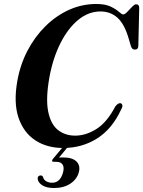

<svg xmlns="http://www.w3.org/2000/svg" viewBox="-20 -732 719 964"><path d="M587.5 -213Q593 -210.5 594.5 -203Q596 -195.5 588 -182Q543.5 -85 467.8 -37Q392 11 297 11Q216 11 157.2 -27.5Q98.5 -66 73 -141Q47.5 -216 67 -325.5Q81.5 -407.5 118.2 -477.8Q155 -548 208.5 -600.8Q262 -653.5 327 -682.8Q392 -712 463.5 -712Q508.5 -712 535.5 -699Q562.5 -686 577 -672.8Q591.5 -659.5 598.5 -659.5Q606.5 -659.5 618.8 -672.2Q631 -685 643.2 -697.8Q655.5 -710.5 663 -710.5Q679 -710.5 679 -692.5L674.5 -501Q674 -483 657 -483Q643.5 -482.5 637.5 -499.5L626.5 -537Q605 -611.5 569.8 -643Q534.5 -674.5 484.5 -674.5Q424 -674.5 372.2 -631.8Q320.5 -589 283 -514.2Q245.5 -439.5 228 -343.5Q209 -237 221.8 -172.8Q234.5 -108.5 270.5 -79.8Q306.5 -51 357.5 -51Q411 -51 464 -84.2Q517 -117.5 559.5 -198.5Q575.5 -218 587.5 -213ZM304 -4H328.5L276.5 59Q285 58.5 297 58.5Q343.5 58.5 364 78.8Q384.5 99 376 132Q366.5 168 333.2 190Q300 212 251.5 212Q212 212 190.5 197.2Q169 182.5 169 162Q171 150 182.5 149Q190.5 147.5 195.5 155.5Q199.5 171 212.2 178.2Q225 185.5 241.5 185.5Q283.5 185.5 297 131.5Q303 108 294.2 94.2Q285.5 80.5 262.5 80.5H250Q242 80.5 241.5 76Q241 71.5 246.5 65Z"/></svg>

Font: Fraunces 72pt SemiBold
Style: Italic
Weight: 600
Italic angle: -16°
Version: Version 1.000;[b76b70a41]